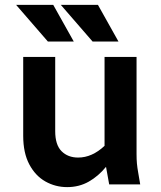

<svg xmlns="http://www.w3.org/2000/svg" viewBox="-20 -755 659 786"><path d="M75 -199V-522H206V-218Q206 -162 232 -136Q258 -110 300 -110Q357 -110 408 -158V-522H539V-124Q539 -103 540.5 -86Q542 -69 546 -47L554 0H427L414 -72Q383 -34 343.5 -11.5Q304 11 255 11Q207 11 166 -12Q125 -35 100 -82Q75 -129 75 -199ZM46 -735H198L282 -585H176ZM229 -735H381L465 -585H359Z"/></svg>

Font: Radio Canada SemiBold
Style: Regular
Weight: 600
Designer: Charles Daoud, Etienne Aubert Bonn, Alexandre Saumier Demers, Jacques Le Bailly
Foundry: Radio-Canada
Version: Version 2.104; ttfautohint (v1.8.4.7-5d5b);gftools[0.9.28.de